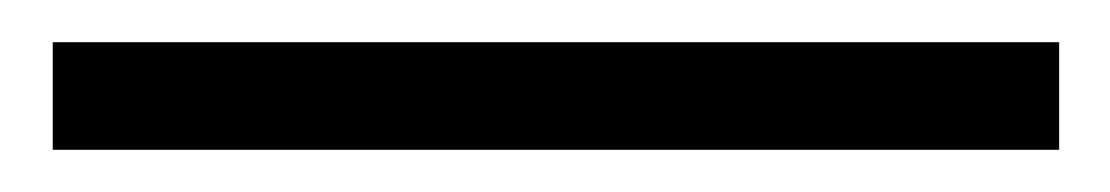

<svg xmlns="http://www.w3.org/2000/svg" viewBox="-20 83 526 91"><path d="M482 103H5V154H482Z"/></svg>

Font: Libertinus Serif
Style: Bold
Weight: 700
Designer: Philipp H. Poll, Khaled Hosny
Foundry: Caleb Maclennan
Version: Version 7.050;RELEASE